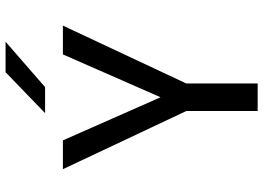

<svg xmlns="http://www.w3.org/2000/svg" viewBox="-148 -798 946 690"><g transform="rotate(-90 325.0 -453.0)"><path d="M271 0V-256.5L62 -700H165.5L320.5 -349L474.5 -700H578L370 -256.5V0ZM357 -764H263.5L410.5 -906H520Z"/></g></svg>

Font: Trispace Thin
Style: Regular
Weight: 400
Version: Version 1.210